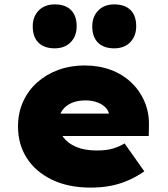

<svg xmlns="http://www.w3.org/2000/svg" viewBox="-20 -844 764 874"><path d="M393 10Q291 10 216.5 -26Q142 -62 102 -124.5Q62 -187 62 -268Q62 -330 85 -381Q108 -432 149.5 -469Q191 -506 246 -526Q301 -546 365 -546Q430 -546 484 -526Q538 -506 577.5 -468.5Q617 -431 638.5 -380Q660 -329 658 -268L657 -225H182L159 -327H496L477 -301V-319Q476 -338 461.5 -353.5Q447 -369 423 -378Q399 -387 369 -387Q334 -387 306.5 -375.5Q279 -364 263 -341Q247 -318 247 -284Q247 -248 267.5 -220Q288 -192 326.5 -175.5Q365 -159 420 -159Q467 -159 496.5 -168.5Q526 -178 547 -191L637 -64Q598 -37 558 -20.5Q518 -4 477.5 3Q437 10 393 10ZM500 -624Q452 -624 426 -650Q400 -676 400 -724Q400 -768 427 -796Q454 -824 500 -824Q548 -824 574 -798.5Q600 -773 600 -724Q600 -680 573 -652Q546 -624 500 -624ZM229 -624Q181 -624 155 -650Q129 -676 129 -724Q129 -768 156 -796Q183 -824 229 -824Q277 -824 303 -798.5Q329 -773 329 -724Q329 -680 302 -652Q275 -624 229 -624Z"/></svg>

Font: Lexend Exa Black
Style: Regular
Weight: 900
Designer: Bonnie Shaver-Troup, Thomas Jockin
Foundry: Lexend
Version: Version 1.007